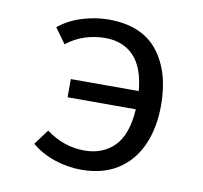

<svg xmlns="http://www.w3.org/2000/svg" viewBox="-67 -623 750 708"><g transform="rotate(10 307.5 -269.5)"><path d="M285.1 -551.3Q409.2 -551.3 469.5 -475.4Q529.7 -399.5 529.7 -273.3Q529.7 -188.7 501.3 -124.4Q472.8 -60 417.2 -24.1Q361.5 11.8 280 11.8Q229.7 11.8 180.5 -4.6Q131.3 -21 93.8 -52.3L135.9 -109.2Q202.1 -60 279.5 -60Q348.2 -60 391.3 -103.3Q434.4 -146.7 440.5 -242.6H185.1V-310.8H439.5Q431.8 -398.5 391.3 -440.3Q350.8 -482.1 284.6 -482.1Q246.2 -482.1 209.7 -470.5Q173.3 -459 140 -433.3L99 -489.7Q135.4 -520 185.4 -535.6Q235.4 -551.3 285.1 -551.3Z"/></g></svg>

Font: FiraCode Nerd Font Mono
Style: Regular
Weight: 400
Monospace: yes
Designer: Carrois Corporate, Edenspiekermann AG, Nikita Prokopov
Foundry: Carrois Corporate, Edenspiekermann AG, Nikita Prokopov
Version: Version 6.002;Nerd Fonts 3.4.0